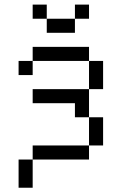

<svg xmlns="http://www.w3.org/2000/svg" viewBox="-20 -708 540 852"><path d="M375 -625V-687.5H312.5V-625H187.5V-562.5H312.5V-625ZM62.5 0Q62.5 0 62.5 125H125Q125 125 125 0ZM125 0H375V-62.5H125ZM375 -62.5H437.5Q437.5 -62.5 437.5 -187.5H375Q375 -187.5 375 -62.5ZM375 -187.5Q375 -187.5 375 -312.5H125V-250H312.5V-187.5ZM375 -312.5H437.5Q437.5 -312.5 437.5 -437.5H375Q375 -437.5 375 -312.5ZM125 -437.5H62.5V-375H125ZM125 -437.5H375V-500H125ZM187.5 -625V-687.5H125V-625Z"/></svg>

Font: BFUnifontExMono
Style: Regular
Weight: 500
Version: Version 15.0.06